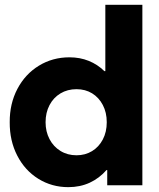

<svg xmlns="http://www.w3.org/2000/svg" viewBox="-20 -772 662 800"><path d="M426.8 0V-63.5H423.8Q394 -29.3 353.8 -10.7Q313.5 7.8 264.6 7.8Q195.8 7.8 139.6 -27.1Q83.5 -62 51.8 -123.8Q20 -185.5 20.5 -262.7Q20 -339.8 52.5 -401.6Q85 -463.4 142.1 -498.3Q199.2 -533.2 269.5 -533.2Q313 -533.2 349.9 -518.3Q386.7 -503.4 415 -475.6H418.9V-752H573.2V0ZM424.8 -262.7Q424.8 -303.2 408.4 -334.5Q392.1 -365.7 363.8 -383.1Q335.4 -400.4 298.8 -400.4Q261.2 -400.4 231.9 -382.8Q202.6 -365.2 186.3 -334Q169.9 -302.7 169.9 -262.7Q169.9 -223.6 186.3 -192.4Q202.6 -161.1 231.9 -143.1Q261.2 -125 298.8 -125Q335 -125 363.5 -142.3Q392.1 -159.7 408.4 -190.9Q424.8 -222.2 424.8 -262.7Z"/></svg>

Font: Reddit Sans Chocolate ExtraBold
Style: Regular
Weight: 800
Designer: Stephen Hutchings
Foundry: Reddit
Version: Version 1.011